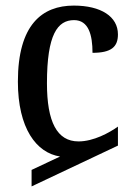

<svg xmlns="http://www.w3.org/2000/svg" viewBox="-20 -567 482 687"><path d="M93 100 402 -46V-114C371 -92 315 -61 261 -61C184 -61 148 -131 148 -269C148 -444 186 -495 245 -495C297 -495 311 -442 311 -378C378 -378 402 -399 402 -444C402 -508 341 -547 244 -547C131 -547 44 -479 44 -275C44 -108 110 -20 195 -7L93 41Z"/></svg>

Font: Noto Serif Georgian Condensed Medium
Style: Regular
Weight: 500
Width: 3
Designer: Monotype Design Team, Akaki Razmadze
Foundry: Google LLC
Version: Version 2.003